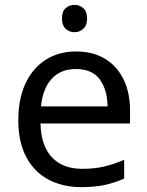

<svg xmlns="http://www.w3.org/2000/svg" viewBox="-20 -757 604 787"><path d="M292 -546Q361 -546 410.5 -516Q460 -486 486.5 -431.5Q513 -377 513 -304V-251H146Q148 -160 192.5 -112.5Q237 -65 317 -65Q368 -65 407.5 -74.5Q447 -84 489 -102V-25Q448 -7 408 1.5Q368 10 313 10Q237 10 178.5 -21Q120 -52 87.5 -113.5Q55 -175 55 -264Q55 -352 84.5 -415Q114 -478 167.5 -512Q221 -546 292 -546ZM291 -474Q228 -474 191.5 -433.5Q155 -393 148 -321H421Q420 -389 389 -431.5Q358 -474 291 -474ZM286 -737Q306 -737 321.5 -723.5Q337 -710 337 -681Q337 -653 321.5 -639Q306 -625 286 -625Q264 -625 249 -639Q234 -653 234 -681Q234 -710 249 -723.5Q264 -737 286 -737Z"/></svg>

Font: Noto Sans Ol Chiki
Style: Regular
Weight: 400
Designer: Monotype Design Team, Lewis McGuffie
Foundry: Monotype Imaging Inc.
Version: Version 2.003